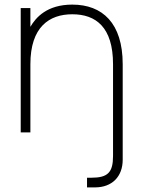

<svg xmlns="http://www.w3.org/2000/svg" viewBox="-20 -575 613 834"><path d="M471 103C471 174 448 197 377 197H358V239H392.5C466.5 239 513 192.5 513 118.5V-296C513 -474.5 425 -555 294 -555C184 -555 135.5 -499 112 -458.5V-540H70V0H112V-296C112 -458 194 -513 294 -513C395.5 -513 471 -458 471 -296Z"/></svg>

Font: Vela Sans ExtLt
Style: Regular
Weight: 200
Designer: Principal design: Mikhail Sharanda - project Manrope.
Design modification: Ravid Balaliev
Foundry: Mikhail Sharanda
Version: Version 1.001